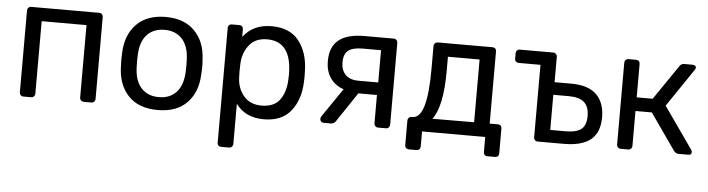

<svg xmlns="http://www.w3.org/2000/svg" viewBox="-45 -724 4087 1109"><g transform="rotate(5 1998.0 -170.0)"><path d="M75.2 -22.9V-497.1Q75.2 -506.8 81.5 -513.4Q87.9 -520 98.1 -520H492.2Q502 -520 508.1 -513.4Q514.2 -506.8 514.2 -497.1V-22.9Q514.2 -13.2 508.1 -6.6Q502 0 492.2 0H448.2Q438.5 0 431.6 -6.6Q424.8 -13.2 424.8 -22.9V-442.9H165V-22.9Q165 -13.2 158.4 -6.6Q151.9 0 142.1 0H98.1Q87.9 0 81.5 -6.6Q75.2 -13.2 75.2 -22.9Z M642.6 -259.8 644 -303.2Q647.9 -406.2 708.5 -468Q769 -529.8 877 -529.8Q984.9 -529.8 1045.4 -467.8Q1106 -405.8 1109.9 -303.2Q1111.8 -281.2 1111.8 -259.8Q1111.8 -238.8 1109.9 -216.8Q1106 -113.8 1046.4 -52Q986.8 9.8 877 9.8Q766.6 9.8 707.3 -52Q647.9 -113.8 644 -216.8ZM733.9 -259.8 734.9 -222.2Q737.8 -146 775.4 -105.5Q813 -64.9 877 -64.9Q940.9 -64.9 978.3 -105.5Q1015.6 -146 1019 -222.2Q1020 -231.9 1020 -259.8Q1020 -287.6 1019 -297.9Q1016.1 -374 978.5 -414.6Q940.9 -455.1 877 -455.1Q813 -455.1 775.4 -414.6Q737.8 -374 734.9 -297.9Z M1238.8 167V-497.1Q1238.8 -508.3 1245.1 -514.2Q1251.5 -520 1261.7 -520H1303.7Q1314.9 -520 1320.8 -513.9Q1326.7 -507.8 1326.7 -497.1V-453.1Q1384.8 -530.3 1491.7 -529.8Q1596.7 -529.8 1649.2 -463.4Q1701.7 -397 1704.6 -293.9Q1705.6 -282.7 1705.6 -259.8Q1705.6 -236.8 1704.6 -226.1Q1701.7 -124 1649.2 -57.1Q1596.7 9.8 1491.7 9.8Q1384.8 9.8 1329.6 -65.9V167Q1329.6 176.8 1323 183.3Q1316.4 189.9 1306.6 189.9H1261.7Q1251.5 189.9 1245.1 184.1Q1238.8 178.2 1238.8 167ZM1329.6 -217.8Q1331.5 -156.7 1368.2 -112.3Q1404.8 -67.9 1472.7 -67.9Q1544.4 -67.9 1577.6 -113Q1610.8 -158.2 1613.8 -231Q1614.7 -240.7 1614.7 -259.8Q1614.7 -451.7 1472.7 -452.1Q1402.8 -452.1 1367.2 -405.5Q1331.5 -358.9 1329.6 -295.9Q1328.6 -284.7 1328.6 -256.8Q1328.6 -229 1329.6 -217.8Z M1817.4 -20Q1817.4 -29.8 1824.2 -39.1L1936.5 -203.1Q1884.8 -221.2 1858.2 -261Q1831.5 -300.8 1831.5 -356.9Q1831.5 -439.9 1880.9 -480Q1930.2 -520 2030.3 -520H2199.2Q2209.5 -520 2215.8 -513.4Q2222.2 -506.8 2222.2 -497.1V-22.9Q2222.2 -13.2 2215.8 -6.6Q2209.5 0 2199.2 0H2154.3Q2144.5 0 2137.9 -6.6Q2131.3 -13.2 2131.3 -22.9V-187H2023.4L1908.2 -15.1Q1904.3 -9.3 1897.2 -4.6Q1890.1 0 1882.3 0H1837.4Q1829.6 0 1823.5 -6.1Q1817.4 -12.2 1817.4 -20ZM1916.5 -356.9Q1916.5 -313 1941.9 -286.4Q1967.3 -259.8 2018.6 -259.8H2132.3V-446.8H2026.4Q1968.3 -446.8 1942.4 -426.3Q1916.5 -405.8 1916.5 -356.9Z M2319.3 -55.2Q2319.3 -64.9 2325.9 -71.5Q2332.5 -78.1 2342.3 -78.1H2347.2Q2389.2 -78.1 2410.6 -147.9Q2432.1 -217.8 2432.1 -369.1V-497.1Q2432.1 -506.8 2438.7 -513.4Q2445.3 -520 2455.6 -520H2771.5Q2782.7 -520 2788.6 -513.9Q2794.4 -507.8 2794.4 -497.1V-79.1H2841.3Q2852.5 -79.1 2858.4 -73Q2864.3 -66.9 2864.3 -56.2V86.9Q2864.3 98.1 2858.4 104Q2852.5 109.9 2841.3 109.9H2797.4Q2787.6 109.9 2781.5 103.5Q2775.4 97.2 2775.4 86.9V0H2409.2V86.9Q2409.2 96.7 2402.8 103.3Q2396.5 109.9 2386.2 109.9H2342.3Q2332.5 109.9 2325.9 104Q2319.3 98.1 2319.3 86.9ZM2462.4 -78.1 2704.1 -79.1V-442.9H2520.5V-358.9Q2520.5 -154.8 2462.4 -78.1Z M2908.2 -464.8V-497.1Q2908.2 -506.8 2914.6 -513.4Q2920.9 -520 2931.2 -520H3124Q3133.8 -520 3140.4 -513.4Q3147 -506.8 3147 -497.1V-350.1H3244.1Q3342.3 -350.1 3390.1 -303.5Q3438 -256.8 3438 -171.9Q3438 -84 3387 -42Q3335.9 0 3231 0H3080.1Q3069.8 0 3063.5 -6.6Q3057.1 -13.2 3057.1 -22.9V-442.9H2931.2Q2921.4 -442.9 2914.8 -449Q2908.2 -455.1 2908.2 -464.8ZM3146 -73.2H3234.9Q3297.9 -73.2 3325.9 -95.7Q3354 -118.2 3354 -171.9Q3354 -225.1 3325.9 -251Q3297.9 -276.9 3234.9 -276.9H3146Z M3538.1 -22.9V-497.1Q3538.1 -506.8 3544.4 -513.4Q3550.8 -520 3561 -520H3604Q3615.2 -520 3621.1 -513.9Q3627 -507.8 3627 -497.1V-304.2H3719.7L3856.9 -504.9Q3866.7 -520 3882.8 -520H3932.1Q3940.9 -520 3947 -515.6Q3953.1 -511.2 3953.1 -503.9Q3953.1 -502 3950.9 -498.5Q3948.7 -495.1 3947.8 -492.2L3797.9 -271L3967.8 -28.8Q3971.7 -22 3971.7 -16.1Q3971.7 0 3953.1 0H3896Q3880.9 0 3868.7 -15.1L3721.7 -225.1H3627V-22.9Q3627 -13.2 3620.4 -6.6Q3613.8 0 3604 0H3561Q3551.3 0 3544.7 -6.6Q3538.1 -13.2 3538.1 -22.9Z"/></g></svg>

Font: Rubik AZ
Style: Regular
Weight: 400
Designer: Hubert and Fischer
Foundry: Hubert & Fischer
Version: Version 2.000